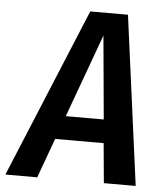

<svg xmlns="http://www.w3.org/2000/svg" viewBox="-91 -736 668 781"><g transform="rotate(5 243.5 -345.5)"><path d="M347 -162H149L90 0H-40L246 -691H400L492 0H362ZM339 -258 308 -598 184 -258Z"/></g></svg>

Font: Fira Sans Condensed Medium
Style: Italic
Weight: 500
Width: 3
Italic angle: -8°
Designer: bBox Type GmbH & Carrois Corporate GbR & Edenspiekermann AG
Foundry: bBox Type GmbH & Carrois Corporate GbR & Edenspiekermann AG
Version: Version 4.301